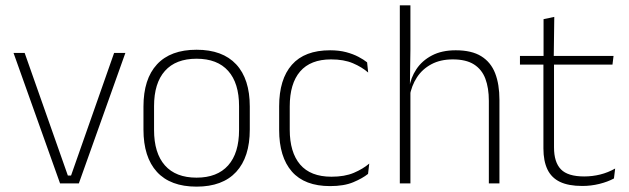

<svg xmlns="http://www.w3.org/2000/svg" viewBox="-20 -684 2345 716"><path d="M245 -29.5 405.5 -486.5H447.5L274 0H204L30.5 -486.5H72L233 -29.5Z M713 12Q615.5 12 565.2 -43Q515 -98 515 -201V-286.5Q515 -389.5 565.5 -444Q616 -498.5 713 -498.5Q810 -498.5 860.8 -444Q911.5 -389.5 911.5 -286.5V-201Q911.5 -98 860.8 -43Q810 12 713 12ZM713 -21.5Q790 -21.5 830.8 -67.2Q871.5 -113 871.5 -199.5V-288Q871.5 -374 831 -419.5Q790.5 -465 713 -465Q635.5 -465 595 -419.5Q554.5 -374 554.5 -288V-199.5Q554.5 -113 595 -67.2Q635.5 -21.5 713 -21.5Z M1211 10Q1116 10 1068.5 -44.2Q1021 -98.5 1021 -199.5V-287.5Q1021 -388.5 1068.5 -442.5Q1116 -496.5 1211 -496.5Q1244.5 -496.5 1270.8 -489.5Q1297 -482.5 1316.5 -472.2Q1336 -462 1349 -451.5L1353 -413.5Q1329.5 -434 1296 -448.2Q1262.5 -462.5 1214.5 -462.5Q1138 -462.5 1099.2 -417.5Q1060.5 -372.5 1060.5 -287V-200.5Q1060.5 -116 1099.2 -70.5Q1138 -25 1216 -25Q1265.5 -25 1299.5 -39.5Q1333.5 -54 1357 -74L1352.5 -35.5Q1332 -19 1297.5 -4.5Q1263 10 1211 10Z M1803 0V-308Q1803 -356 1790 -390.5Q1777 -425 1747.5 -443.8Q1718 -462.5 1668.5 -462.5Q1622.5 -462.5 1588.8 -444.5Q1555 -426.5 1534.8 -395.5Q1514.5 -364.5 1507.5 -324L1494 -356H1506Q1511.5 -394 1532.8 -426Q1554 -458 1590.8 -477.2Q1627.5 -496.5 1679.5 -496.5Q1739 -496.5 1774.8 -474.2Q1810.5 -452 1826.5 -410.8Q1842.5 -369.5 1842.5 -311.5V0ZM1471 0V-664H1510.5V-498.5L1508.5 -359L1510.5 -355V0Z M2151.5 9.5Q2100 9.5 2068.2 -5.8Q2036.5 -21 2021.5 -52.2Q2006.5 -83.5 2006.5 -130.5V-459H2046V-134.5Q2046 -79 2071.8 -52.5Q2097.5 -26 2158.5 -26Q2189 -26 2218.2 -33.2Q2247.5 -40.5 2274 -55.5L2269.5 -18.5Q2246.5 -6 2215.2 1.8Q2184 9.5 2151.5 9.5ZM1919 -443V-475.5H2268L2264 -443ZM2007 -469.5V-612.5L2047 -621L2045 -469.5Z"/></svg>

Font: Anek Telugu ExtraLight
Style: Regular
Weight: 250
Version: Version 1.003